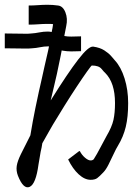

<svg xmlns="http://www.w3.org/2000/svg" viewBox="-38 -729 583 803"><path d="M341 23Q316 23 291 0Q266 -23 247 -62L293 -97H296Q304 -81 317.5 -69.5Q331 -58 341 -58Q349 -58 354 -63Q368 -85 381 -110.5Q394 -136 407 -159Q430 -198 436.5 -227.5Q443 -257 443 -298Q443 -383 402 -424Q398 -427 386.5 -441Q375 -455 346 -455Q344 -455 326.5 -430.5Q309 -406 283.5 -367.5Q258 -329 231.5 -286.5Q205 -244 184 -209Q174 -191 164.5 -175Q155 -159 147 -144Q143 -138 139 -130Q138 -121 136 -112Q134 -103 132 -94Q129 -77 127 -64.5Q125 -52 123 -41Q112 41 86 52.5Q60 64 37 6Q29 -15 32 -35Q35 -55 49.5 -84.5Q64 -114 89 -163Q94 -192 99 -220.5Q104 -249 110 -277Q118 -317 124.5 -345.5Q131 -374 136.5 -398.5Q142 -423 148 -450.5Q154 -478 163 -516Q164 -521 165 -525.5Q166 -530 167 -535H162Q147 -535 130 -531.5Q113 -528 96 -527Q89 -526 81 -526Q73 -526 63 -526Q43 -526 22.5 -526.5Q2 -527 -18 -527V-589Q2 -589 22.5 -588.5Q43 -588 63 -588Q72 -588 79.5 -588Q87 -588 93 -589Q109 -590 126.5 -593.5Q144 -597 162 -597Q167 -597 170.5 -596.5Q174 -596 178 -595Q180 -603 181.5 -611.5Q183 -620 184 -628Q179 -629 173.5 -629Q168 -629 161 -629Q142 -629 122.5 -627.5Q103 -626 84 -626H82V-706H84Q102 -706 121.5 -707.5Q141 -709 161 -709Q183 -709 204 -706Q225 -704 235.5 -677.5Q246 -651 239 -620Q237 -610 235 -599.5Q233 -589 231 -579Q232 -578 234 -578Q239 -577 245.5 -576.5Q252 -576 260 -576Q270 -576 280.5 -576.5Q291 -577 301 -577V-515Q291 -515 281 -514.5Q271 -514 260 -514Q243 -514 225 -517Q224 -517 223 -517.5Q222 -518 220 -518Q219 -513 218 -507.5Q217 -502 216 -497Q207 -451 200 -420Q193 -389 187 -364Q181 -339 174 -309Q245 -423 289 -480Q333 -537 352 -534Q380 -530 398 -518.5Q416 -507 426.5 -495Q437 -483 442 -477Q468 -449 483 -401Q498 -353 498 -298Q498 -240 488 -198.5Q478 -157 455 -119Q448 -108 437.5 -85.5Q427 -63 416 -41Q405 -19 394 -8Q378 9 368.5 16Q359 23 341 23Z"/></svg>

Font: Syne Tactile
Style: Regular
Weight: 400
Designer: Lucas Descroix
Foundry: Bonjour Monde
Version: Version 2.100; ttfautohint (v1.8.3)